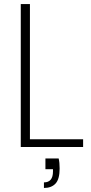

<svg xmlns="http://www.w3.org/2000/svg" viewBox="-20 -722 448 943"><path d="M203.1 56.2H268.1Q272.9 76.2 272.9 105Q272.9 157.7 252.9 179.4Q232.9 201.2 195.8 201.2V173.8Q240.2 173.8 240.2 120.1V108.9H203.1ZM82 -702.1H127V-38.1H388.2V0H82Z"/></svg>

Font: SVN-Poppins ExtraLight
Style: Regular
Weight: 200
Designer: Ninad Kale (Devanagari), Jonny Pinhorn (Latin)
Foundry: Indian Type Foundry
Version: Version 3.002 2017